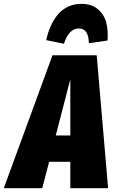

<svg xmlns="http://www.w3.org/2000/svg" viewBox="-78 -985 604 1005"><path d="M335 -835.9Q282.2 -835.9 256.8 -755.9L164.1 -774.9Q172.4 -814.5 187 -847.4Q201.7 -880.4 223.6 -907.5Q245.6 -934.6 277.6 -949.7Q309.6 -964.8 348.1 -964.8Q400.9 -964.8 433.8 -937.3Q466.8 -909.7 477.8 -867.9Q488.8 -826.2 484.9 -772.9L387.2 -758.8Q385.7 -835.9 335 -835.9ZM487.8 0H290V-138.2H179.2L143.1 0H-58.1L196.8 -695.8H428.2ZM213.9 -275.9H290V-569.8Z"/></svg>

Font: Fira Sans Compressed Heavy
Style: Italic
Weight: 900
Width: 3
Italic angle: -8°
Designer: Carrois Corporate & Edenspiekermann AG
Foundry: Carrois Corporate GbR & Edenspiekermann AG
Version: Version 4.203;PS 004.203;hotconv 1.0.88;makeotf.lib2.5.64775